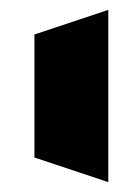

<svg xmlns="http://www.w3.org/2000/svg" viewBox="-20 -520 240 390"><path d="M200 -500V-150L50 -200V-450Z"/></svg>

Font: SOV_Meka
Style: Book
Weight: 400
Version: Version 1.00